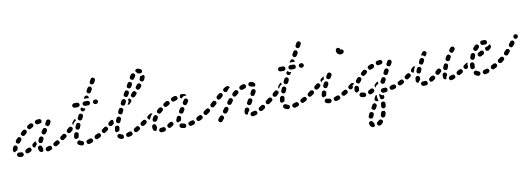

<svg xmlns="http://www.w3.org/2000/svg" viewBox="-70 -976 4691 1694"><g transform="rotate(-10 2275.5 -128.5)"><path d="M60 26Q48 26 37 22Q30 20 26 13Q22 5 24 -3Q26 -10 34 -14Q41 -18 49 -16Q54 -14 60 -14Q61 -14 62 -15Q66 -15 70 -14Q74 -12 77 -10Q77 -9 78 -9Q78 -8 79 -8Q80 -2 82 3Q83 5 84 6Q83 14 78 19Q73 25 65 25Q62 26 60 26ZM334 7Q337 4 339 0Q340 -2 340 -4Q341 -7 340 -9Q339 -11 338 -13Q336 -18 334 -22Q330 -26 325 -27Q319 -29 313 -27Q304 -23 295 -21Q292 -20 288 -17Q285 -15 283 -11Q281 -8 281 -4Q280 0 282 4Q284 12 291 16Q298 20 306 18Q316 15 327 11Q331 9 334 7ZM242 14Q234 14 228 8Q217 -4 216 -23Q215 -32 221 -38Q226 -44 234 -45Q243 -45 249 -40Q255 -35 256 -26Q256 -23 257 -21Q257 -20 258 -19Q259 -18 259 -17Q260 -16 261 -15Q259 -11 259 -6Q258 0 259 6Q258 7 258 8Q257 8 257 9Q250 15 242 14ZM154 -11Q157 -14 158 -18Q159 -20 159 -23Q159 -25 159 -28Q157 -29 156 -31Q153 -35 151 -40Q147 -43 141 -44Q135 -44 130 -42Q121 -37 112 -33Q104 -29 102 -21Q99 -14 102 -6Q106 1 114 4Q122 7 129 3Q139 -1 148 -6Q152 -8 154 -11ZM412 -36Q414 -42 413 -48Q411 -50 410 -52Q407 -56 405 -60Q404 -61 402 -62Q400 -63 398 -63Q395 -64 391 -64Q387 -63 383 -61Q374 -56 366 -51Q362 -49 360 -46Q357 -43 356 -39Q355 -35 355 -31Q356 -28 358 -24Q362 -17 370 -14Q378 -12 385 -16Q394 -21 403 -27Q409 -30 412 -36ZM2 -71Q5 -78 13 -82Q20 -85 28 -81Q36 -78 39 -70Q42 -63 39 -55Q35 -47 34 -40Q34 -40 34 -39Q34 -39 34 -38Q28 -37 23 -34Q15 -30 10 -24Q2 -25 -2 -32Q-7 -39 -6 -46Q-4 -58 2 -71ZM180 -39Q177 -41 174 -44Q170 -51 171 -59Q173 -67 179 -72Q188 -78 195 -84Q198 -86 201 -87Q204 -88 208 -88Q208 -86 208 -85Q207 -76 211 -68Q212 -64 214 -61Q208 -58 204 -52Q198 -46 195 -37Q195 -37 195 -36Q193 -35 191 -35Q189 -35 187 -36Q183 -36 180 -39ZM465 -74Q466 -82 461 -89Q459 -92 456 -94Q452 -96 448 -97Q444 -97 441 -96Q437 -96 433 -93Q426 -88 425 -80Q423 -72 428 -65Q430 -62 434 -60Q437 -58 441 -57Q445 -56 449 -57Q453 -58 456 -60L457 -61Q463 -65 465 -74ZM241 -111Q245 -118 253 -121Q260 -124 268 -120Q275 -116 278 -108Q280 -100 277 -93Q272 -84 268 -75Q267 -72 264 -69Q261 -66 257 -65Q256 -64 255 -64Q254 -64 253 -64Q251 -65 248 -65Q243 -67 238 -67Q232 -71 231 -78Q229 -85 232 -91Q236 -101 241 -111ZM51 -143Q57 -149 65 -150Q73 -150 79 -145Q85 -139 86 -131Q86 -123 81 -116Q74 -109 68 -101Q66 -98 62 -96Q59 -95 55 -94Q53 -94 52 -94Q50 -94 49 -94Q43 -99 37 -102Q37 -102 36 -102Q32 -108 33 -114Q33 -121 37 -127Q44 -135 51 -143ZM274 -165 286 -182Q288 -185 291 -187Q294 -190 298 -190Q302 -191 306 -190Q310 -189 313 -187Q320 -183 322 -174Q323 -166 319 -159L307 -142Q305 -139 301 -137Q298 -135 294 -134Q292 -134 291 -134Q289 -134 287 -134Q283 -137 278 -140Q276 -141 275 -141Q271 -147 271 -153Q270 -159 274 -165ZM111 -202Q114 -205 118 -206Q122 -207 126 -207Q130 -206 133 -204Q137 -203 139 -200Q145 -193 144 -185Q143 -177 137 -171Q130 -165 122 -158Q119 -156 115 -154Q112 -153 108 -153Q106 -153 104 -154Q102 -154 100 -155Q98 -158 94 -161Q92 -163 90 -165Q88 -170 89 -177Q90 -183 95 -188Q103 -195 111 -202ZM325 -242Q327 -246 328 -248Q331 -255 339 -258Q347 -261 354 -257Q362 -254 365 -246Q367 -238 364 -231Q362 -227 360 -223Q356 -217 352 -210Q349 -205 343 -203Q337 -200 331 -202Q329 -204 326 -206Q323 -208 319 -210Q316 -215 316 -221Q315 -227 319 -232Q322 -237 325 -242ZM182 -250Q189 -254 197 -251Q205 -249 209 -241Q213 -234 210 -226Q208 -218 200 -215Q192 -210 183 -205Q178 -202 173 -202Q167 -202 162 -206Q160 -210 156 -214Q155 -216 154 -217Q152 -224 155 -230Q157 -236 163 -239Q172 -245 182 -250ZM237 -270Q240 -272 244 -273Q255 -275 267 -276Q275 -277 281 -272Q288 -266 288 -258Q289 -250 284 -243Q278 -237 270 -236Q261 -235 252 -233Q247 -232 242 -234Q237 -236 233 -240Q232 -246 229 -252Q228 -253 228 -254Q228 -256 229 -259Q230 -262 231 -264Q233 -267 237 -270Z M615 17Q608 21 600 19Q585 15 573 7Q567 2 565 -6Q564 -14 569 -21Q571 -24 574 -26Q578 -28 582 -29Q586 -29 589 -29Q593 -28 597 -25Q602 -21 610 -19Q614 -18 617 -16Q620 -14 622 -10Q623 -9 623 -8Q623 -8 624 -7Q623 -1 624 5Q624 5 624 5Q624 5 624 5Q622 13 615 17ZM700 6Q703 4 705 0Q706 -3 707 -6Q707 -9 707 -12Q706 -13 706 -14Q704 -17 703 -20Q700 -26 693 -28Q687 -30 681 -28Q671 -24 661 -22Q653 -20 649 -13Q645 -6 647 2Q648 6 650 9Q652 12 656 14Q659 16 663 17Q667 18 671 17Q682 14 693 10Q697 9 700 6ZM782 -35Q785 -42 782 -49Q782 -50 781 -51Q779 -53 778 -56Q776 -58 774 -60Q772 -61 769 -62Q765 -63 761 -62Q757 -62 754 -60Q745 -55 735 -50Q728 -47 725 -39Q723 -31 726 -24Q728 -20 731 -17Q734 -15 738 -13Q742 -12 745 -12Q749 -13 753 -15Q763 -19 773 -25Q780 -29 782 -35ZM552 -91Q554 -99 562 -103Q569 -107 577 -105Q581 -104 584 -101Q587 -99 589 -96Q591 -92 591 -88Q592 -84 591 -80Q588 -70 586 -61Q586 -59 585 -56Q584 -54 582 -51Q580 -51 578 -51Q569 -50 562 -45Q554 -47 550 -53Q546 -60 547 -68Q549 -78 552 -91ZM839 -73Q840 -82 835 -88Q833 -92 830 -94Q826 -96 823 -97Q819 -97 815 -97Q811 -96 808 -93L805 -91Q798 -87 797 -79Q795 -70 800 -64Q802 -60 805 -58Q809 -56 813 -55Q817 -55 820 -56Q824 -56 828 -59L830 -61Q837 -65 839 -73ZM480 -79Q482 -83 483 -87Q483 -90 483 -93Q482 -96 481 -98Q480 -99 479 -100Q477 -103 476 -105Q470 -109 464 -110Q457 -110 451 -106Q443 -100 434 -93Q427 -89 425 -81Q424 -72 429 -66Q431 -62 434 -60Q438 -58 441 -57Q445 -57 449 -57Q453 -58 456 -61Q466 -67 475 -74Q478 -76 480 -79ZM548 -139Q549 -147 545 -153Q544 -154 543 -154Q541 -156 539 -159Q533 -163 527 -162Q520 -162 515 -157Q507 -150 499 -143Q492 -138 492 -129Q491 -121 496 -115Q499 -112 502 -110Q506 -108 510 -108Q514 -107 518 -109Q521 -110 525 -112Q533 -120 541 -127Q547 -132 548 -139ZM583 -172Q584 -176 587 -179Q590 -181 594 -183Q597 -184 601 -184Q605 -184 609 -182Q613 -181 615 -178Q618 -175 619 -171Q621 -168 621 -164Q621 -160 619 -156Q615 -146 611 -136Q608 -130 602 -127Q596 -123 590 -124Q586 -126 583 -127Q582 -127 582 -127Q575 -131 573 -138Q571 -145 574 -152Q578 -161 583 -172ZM571 -194Q577 -201 585 -204Q586 -204 587 -204Q587 -205 587 -207Q584 -214 584 -222Q581 -222 577 -220Q574 -218 571 -215Q564 -207 557 -199Q555 -196 553 -193Q552 -189 552 -185Q552 -181 554 -178Q555 -174 558 -172Q560 -176 562 -181Q565 -189 571 -194ZM622 -201Q629 -199 635 -202Q642 -205 645 -211L655 -231Q658 -238 656 -246Q653 -254 645 -258Q642 -260 638 -260Q634 -260 630 -259Q626 -257 623 -255Q620 -252 619 -249L609 -229Q606 -223 607 -216Q609 -209 615 -204Q616 -204 618 -203Q620 -202 622 -201ZM645 -297Q645 -300 647 -304Q651 -306 655 -310Q656 -312 658 -314Q659 -312 661 -310Q667 -304 675 -300Q682 -298 689 -298L682 -286Q679 -279 673 -277Q666 -274 659 -276Q657 -277 655 -278Q654 -279 652 -279Q650 -281 648 -284Q647 -286 646 -289Q644 -293 645 -297ZM639 -326Q644 -332 644 -340Q644 -348 639 -354Q633 -360 624 -360H598Q590 -360 584 -354Q578 -348 578 -340Q578 -332 584 -326Q590 -320 598 -320H624Q633 -320 639 -326ZM732 -326Q737 -332 737 -340Q737 -348 732 -354Q726 -360 717 -360H691Q683 -360 677 -354Q671 -348 671 -340Q671 -332 677 -326Q683 -320 691 -320H717Q726 -320 732 -326ZM803 -326Q809 -332 809 -340Q809 -348 803 -354Q797 -360 789 -360H784Q776 -360 770 -354Q764 -348 764 -340Q764 -332 770 -326Q776 -320 784 -320H789Q797 -320 803 -326ZM691 -383H717Q725 -383 733 -380Q736 -387 734 -394Q731 -402 724 -406Q721 -408 717 -408Q713 -408 709 -407Q705 -406 702 -404Q699 -401 697 -398L689 -382Q690 -383 691 -383ZM727 -452 738 -471Q742 -478 750 -481Q758 -483 765 -479Q772 -475 774 -467Q777 -459 773 -452L762 -433Q758 -426 752 -424Q745 -421 739 -423Q737 -424 735 -425Q733 -426 731 -427Q726 -432 725 -439Q724 -446 727 -452ZM766 -518Q766 -522 768 -525L779 -544Q783 -552 791 -554Q799 -556 806 -552Q809 -550 812 -547Q814 -544 815 -540Q816 -536 816 -532Q816 -528 814 -525L803 -506Q799 -499 793 -497Q786 -494 779 -496Q778 -498 776 -499Q774 -500 772 -500Q770 -502 768 -505Q767 -507 766 -510Q765 -514 766 -518Z M968 23Q964 24 960 24Q952 23 944 19Q937 16 931 11Q925 5 924 -3Q923 -11 929 -18Q932 -21 935 -22Q939 -24 943 -24Q947 -25 950 -23Q954 -22 957 -19Q961 -16 964 -16Q969 -16 973 -13Q977 -10 979 -6Q979 1 980 7Q981 9 981 10Q980 13 979 15Q977 18 975 19Q972 22 968 23ZM1057 3Q1061 -3 1061 -9Q1060 -11 1059 -13Q1056 -18 1055 -24Q1054 -25 1052 -25Q1051 -26 1050 -27Q1046 -29 1042 -29Q1038 -29 1035 -28Q1026 -25 1017 -22Q1009 -20 1004 -13Q1000 -6 1002 2Q1004 10 1011 14Q1019 18 1027 16Q1037 14 1048 10Q1054 8 1057 3ZM1132 -35Q1134 -41 1133 -47Q1131 -50 1129 -52Q1126 -56 1125 -60Q1120 -64 1114 -64Q1108 -64 1103 -61Q1094 -56 1086 -51Q1079 -47 1077 -39Q1074 -31 1078 -24Q1082 -17 1090 -14Q1098 -12 1106 -16Q1114 -21 1124 -27Q1129 -30 1132 -35ZM916 -85Q918 -93 926 -97Q933 -102 941 -99Q949 -97 953 -90Q957 -83 955 -75Q953 -65 951 -57Q951 -54 949 -52Q948 -49 946 -47Q944 -47 941 -47Q932 -46 925 -42Q924 -42 924 -42Q917 -45 914 -51Q910 -57 912 -64Q913 -74 916 -85ZM1184 -74Q1185 -82 1180 -89Q1178 -92 1175 -94Q1171 -96 1167 -97Q1164 -97 1160 -97Q1156 -96 1152 -93Q1145 -88 1144 -80Q1143 -72 1147 -65Q1150 -62 1153 -60Q1156 -58 1160 -57Q1164 -56 1168 -57Q1172 -58 1175 -60L1176 -61Q1182 -65 1184 -74ZM852 -78Q855 -82 855 -86Q856 -88 855 -90Q855 -92 855 -94Q852 -96 850 -99Q847 -102 845 -106Q840 -109 834 -109Q828 -108 824 -105Q815 -99 808 -93Q801 -89 799 -80Q798 -72 803 -66Q805 -62 808 -60Q812 -58 816 -57Q819 -57 823 -57Q827 -58 830 -61Q839 -66 847 -73Q850 -75 852 -78ZM912 -122 896 -109Q889 -104 881 -105Q873 -106 868 -113Q863 -119 864 -127Q865 -136 871 -141L887 -153Q892 -157 897 -158Q903 -158 909 -155Q911 -152 913 -148Q914 -148 914 -148Q912 -143 912 -137Q912 -131 914 -124Q914 -124 913 -123Q912 -123 912 -122ZM935 -137Q935 -141 936 -145Q940 -154 944 -164Q947 -171 955 -174Q963 -178 970 -174Q978 -171 981 -164Q984 -156 981 -148Q977 -139 973 -130Q971 -125 967 -121Q962 -118 956 -117Q952 -120 946 -121Q944 -122 942 -122Q940 -124 939 -125Q937 -127 937 -129Q935 -133 935 -137ZM969 -220 978 -238Q981 -245 989 -248Q997 -251 1005 -247Q1012 -244 1015 -236Q1018 -228 1014 -220L1005 -202Q1003 -197 998 -194Q993 -191 987 -191Q983 -193 979 -195Q976 -196 972 -197Q968 -202 967 -208Q966 -214 969 -220ZM1022 -263Q1024 -263 1025 -263Q1027 -263 1029 -264Q1033 -265 1036 -267Q1039 -270 1041 -274L1050 -291Q1052 -295 1052 -299Q1053 -303 1052 -307Q1051 -310 1048 -314Q1045 -317 1042 -318Q1035 -322 1027 -320Q1019 -317 1015 -310L1005 -292Q1004 -289 1003 -285Q1003 -281 1004 -277Q1005 -275 1006 -273Q1007 -271 1008 -270Q1011 -269 1014 -267Q1018 -266 1022 -263ZM1085 -316Q1087 -316 1088 -315Q1091 -312 1094 -309Q1096 -306 1099 -304Q1101 -299 1100 -293Q1099 -287 1094 -282L1080 -268Q1076 -265 1071 -264Q1066 -262 1061 -264L1070 -281Q1074 -288 1075 -296Q1076 -305 1073 -313Q1078 -314 1083 -317Q1084 -317 1085 -316ZM1132 -373Q1138 -375 1144 -373Q1147 -369 1150 -366Q1153 -364 1155 -363Q1158 -357 1157 -351Q1156 -345 1152 -340Q1145 -333 1138 -326Q1135 -323 1131 -321Q1128 -319 1124 -319Q1120 -319 1116 -321Q1112 -322 1109 -325Q1107 -328 1105 -331Q1103 -335 1103 -339Q1103 -340 1103 -340Q1103 -341 1103 -342L1108 -350Q1110 -353 1111 -355Q1117 -362 1123 -368Q1127 -372 1132 -373ZM1044 -363 1054 -381Q1056 -385 1059 -387Q1062 -389 1066 -391Q1070 -392 1074 -391Q1078 -391 1081 -389Q1088 -385 1091 -377Q1093 -369 1089 -361L1079 -344Q1077 -340 1074 -338Q1071 -335 1067 -334Q1065 -334 1063 -334Q1061 -334 1059 -334Q1056 -336 1052 -338Q1049 -340 1046 -341Q1042 -346 1041 -352Q1041 -358 1044 -363ZM1210 -414Q1210 -420 1207 -425Q1205 -426 1204 -427Q1198 -430 1194 -434Q1188 -435 1183 -433Q1178 -431 1174 -427Q1169 -420 1162 -412Q1157 -405 1157 -397Q1158 -389 1165 -384Q1171 -378 1179 -379Q1187 -380 1193 -386Q1200 -394 1206 -402Q1210 -407 1210 -414ZM1084 -433 1094 -451Q1098 -458 1106 -460Q1114 -463 1121 -458Q1128 -454 1131 -446Q1133 -438 1129 -431L1119 -414Q1116 -408 1110 -406Q1105 -403 1099 -404Q1096 -406 1092 -408Q1089 -410 1085 -411Q1082 -416 1081 -422Q1081 -428 1084 -433ZM1251 -491Q1247 -498 1241 -501Q1234 -497 1227 -496Q1222 -494 1216 -495Q1215 -493 1214 -492Q1214 -491 1213 -489Q1211 -482 1206 -474Q1202 -466 1205 -459Q1207 -451 1215 -447Q1222 -443 1230 -445Q1238 -448 1242 -455Q1248 -466 1251 -476Q1254 -484 1251 -491ZM1135 -522Q1138 -525 1141 -527Q1144 -529 1148 -530Q1152 -531 1156 -530Q1160 -529 1163 -527Q1170 -522 1172 -514Q1173 -506 1169 -499Q1164 -493 1158 -483Q1155 -478 1150 -475Q1145 -473 1139 -474Q1136 -476 1132 -478Q1129 -480 1125 -481Q1122 -486 1121 -492Q1121 -498 1124 -504Q1130 -514 1135 -522ZM1186 -558Q1192 -564 1200 -563Q1208 -563 1214 -560Q1222 -558 1229 -554Q1236 -549 1238 -541Q1239 -533 1235 -526Q1230 -519 1222 -518Q1214 -516 1207 -520Q1203 -523 1198 -523Q1196 -523 1195 -523Q1193 -524 1192 -524Q1190 -530 1187 -535Q1184 -540 1179 -543Q1179 -544 1179 -544Q1179 -544 1179 -544Q1179 -553 1186 -558Z M1349 20Q1352 18 1354 15Q1356 12 1356 9Q1357 6 1357 3Q1357 3 1357 2Q1353 -3 1352 -9Q1348 -13 1343 -15Q1338 -17 1333 -15Q1323 -13 1315 -13Q1307 -12 1301 -6Q1296 0 1296 8Q1296 12 1298 16Q1300 19 1303 22Q1306 25 1310 26Q1313 27 1317 27Q1329 26 1341 24Q1345 23 1349 20ZM1526 23Q1522 25 1518 24Q1503 23 1491 18Q1488 17 1485 14Q1482 11 1481 7Q1479 4 1479 0Q1479 -4 1481 -8Q1484 -16 1491 -19Q1499 -22 1507 -19Q1513 -16 1521 -16Q1526 -15 1531 -12Q1535 -9 1537 -5Q1537 2 1539 8Q1539 8 1539 8Q1539 12 1537 15Q1535 17 1533 20Q1530 22 1526 23ZM1613 4Q1616 2 1618 -2Q1619 -4 1620 -7Q1620 -10 1620 -12Q1619 -14 1618 -16Q1616 -19 1615 -23Q1611 -28 1605 -30Q1599 -31 1593 -29Q1584 -26 1574 -23Q1566 -21 1562 -14Q1558 -6 1561 1Q1562 5 1564 8Q1567 12 1570 13Q1574 15 1578 16Q1582 16 1585 15Q1596 12 1607 8Q1610 7 1613 4ZM1255 4Q1248 1 1245 -7Q1240 -19 1240 -34V-35Q1240 -39 1242 -43Q1243 -46 1246 -49Q1249 -52 1253 -54Q1256 -55 1260 -55Q1268 -55 1274 -49Q1280 -43 1280 -35V-34Q1280 -26 1282 -22Q1282 -21 1282 -20Q1283 -20 1283 -19Q1278 -13 1276 -6Q1274 -2 1274 3Q1273 3 1272 4Q1272 4 1271 4Q1263 7 1255 4ZM1430 -24Q1432 -31 1430 -38Q1429 -39 1428 -40Q1425 -43 1422 -47Q1417 -51 1411 -50Q1405 -50 1400 -47Q1392 -41 1383 -36Q1376 -32 1374 -24Q1372 -16 1376 -9Q1378 -6 1381 -3Q1384 -1 1388 0Q1392 1 1396 1Q1400 0 1403 -2Q1413 -7 1422 -14Q1428 -18 1430 -24ZM1693 -36Q1696 -42 1695 -49Q1694 -50 1693 -51Q1690 -55 1688 -59Q1687 -60 1685 -61Q1683 -63 1681 -63Q1677 -64 1673 -64Q1669 -63 1666 -62Q1657 -57 1647 -52Q1644 -50 1641 -47Q1639 -44 1637 -41Q1636 -37 1636 -33Q1637 -29 1638 -25Q1642 -18 1650 -15Q1658 -13 1665 -16Q1675 -21 1685 -26Q1691 -30 1693 -36ZM1460 -49Q1459 -53 1460 -57Q1463 -67 1469 -79Q1472 -87 1480 -90Q1488 -92 1495 -89Q1499 -87 1502 -84Q1504 -82 1506 -78Q1507 -74 1507 -70Q1507 -66 1505 -63Q1501 -53 1499 -45Q1498 -45 1498 -44Q1498 -43 1498 -43Q1490 -42 1483 -39Q1477 -37 1472 -33Q1469 -34 1466 -36Q1464 -39 1462 -41Q1460 -45 1460 -49ZM1749 -74Q1750 -82 1745 -88Q1743 -92 1740 -94Q1736 -96 1732 -97Q1729 -97 1725 -97Q1721 -96 1718 -93L1716 -92Q1709 -87 1708 -79Q1706 -71 1711 -64Q1713 -61 1717 -59Q1720 -57 1724 -56Q1728 -55 1732 -56Q1736 -57 1739 -59L1740 -61Q1747 -65 1749 -74ZM1181 -64 1193 -73Q1198 -76 1200 -82Q1202 -88 1201 -94Q1198 -97 1196 -100Q1195 -102 1194 -105Q1192 -106 1190 -107Q1188 -108 1185 -109Q1181 -109 1177 -109Q1173 -108 1170 -105L1158 -97L1153 -93Q1146 -89 1144 -81Q1143 -72 1148 -66Q1150 -62 1153 -60Q1157 -58 1160 -57Q1164 -57 1168 -57Q1172 -58 1175 -61ZM1269 -123Q1271 -126 1274 -129Q1277 -131 1281 -132Q1285 -133 1289 -132Q1293 -131 1296 -129Q1303 -124 1305 -116Q1307 -108 1302 -101Q1297 -93 1293 -85Q1290 -80 1286 -78Q1282 -75 1277 -74Q1277 -74 1276 -75Q1270 -77 1263 -77Q1257 -82 1255 -89Q1254 -96 1257 -103Q1262 -113 1269 -123ZM1261 -147Q1262 -148 1264 -149Q1259 -153 1252 -154Q1245 -154 1240 -151L1222 -140Q1215 -135 1213 -127Q1211 -119 1216 -112Q1218 -107 1223 -105Q1228 -102 1233 -103Q1234 -108 1237 -113Q1242 -124 1250 -135Q1254 -142 1261 -147ZM1497 -127Q1498 -131 1500 -135Q1505 -143 1512 -153Q1517 -160 1525 -161Q1533 -163 1540 -158Q1543 -156 1545 -153Q1547 -150 1548 -146Q1549 -142 1548 -138Q1548 -134 1545 -131Q1539 -121 1534 -113Q1531 -108 1525 -106Q1519 -103 1513 -104Q1509 -107 1505 -109Q1504 -110 1502 -110Q1501 -112 1499 -115Q1498 -117 1498 -120Q1497 -124 1497 -127ZM1317 -140Q1323 -138 1329 -139Q1334 -140 1339 -144Q1346 -150 1354 -157Q1360 -162 1361 -170Q1362 -179 1357 -185Q1351 -191 1343 -192Q1335 -193 1328 -188Q1319 -181 1311 -173Q1306 -168 1305 -161Q1304 -154 1308 -148Q1308 -148 1308 -148Q1314 -145 1317 -140ZM1557 -221Q1559 -224 1562 -227Q1565 -229 1569 -230Q1573 -231 1577 -230Q1581 -230 1584 -227Q1591 -223 1593 -215Q1595 -207 1591 -200Q1586 -192 1579 -182Q1577 -178 1574 -176Q1571 -174 1567 -173Q1564 -173 1562 -173Q1559 -173 1557 -173Q1555 -175 1552 -177Q1550 -179 1547 -180Q1543 -185 1543 -192Q1542 -198 1546 -204Q1552 -213 1557 -221ZM1375 -219Q1378 -222 1381 -224Q1391 -230 1400 -235Q1408 -239 1416 -236Q1424 -234 1427 -227Q1431 -219 1429 -211Q1426 -204 1419 -200Q1410 -195 1401 -190Q1396 -187 1390 -187Q1384 -187 1379 -191Q1377 -195 1374 -199Q1373 -200 1372 -201Q1371 -204 1371 -207Q1371 -209 1372 -212Q1373 -216 1375 -219ZM1480 -268Q1484 -269 1488 -268Q1492 -268 1495 -266Q1499 -264 1501 -261Q1504 -258 1505 -254Q1507 -246 1503 -239Q1499 -232 1491 -229Q1482 -227 1472 -223Q1469 -222 1465 -222Q1461 -222 1457 -224Q1455 -225 1454 -226Q1452 -227 1451 -229Q1449 -233 1447 -237Q1447 -239 1446 -240Q1445 -247 1449 -253Q1452 -259 1459 -261Q1470 -265 1480 -268ZM1527 -260Q1529 -267 1535 -272Q1541 -276 1549 -275Q1561 -273 1573 -270Q1578 -268 1582 -264Q1586 -259 1586 -254Q1585 -254 1583 -255Q1574 -256 1565 -254Q1557 -252 1550 -247Q1544 -242 1540 -236Q1536 -237 1533 -240Q1530 -243 1528 -246Q1529 -253 1527 -260Z M1879 -2Q1880 -6 1879 -10Q1879 -14 1877 -18Q1875 -21 1872 -24Q1865 -29 1857 -28Q1849 -27 1844 -20L1829 -2Q1824 4 1825 12Q1826 20 1833 26Q1836 28 1839 29Q1843 30 1847 30Q1851 29 1855 28Q1858 26 1861 22L1875 5Q1877 1 1879 -2ZM2174 11Q2178 3 2176 -4Q2174 -8 2172 -11Q2169 -14 2166 -16Q2162 -18 2158 -18Q2154 -18 2150 -17Q2140 -14 2131 -12Q2127 -12 2124 -10Q2120 -7 2118 -4Q2116 -1 2115 3Q2114 7 2115 11Q2116 19 2123 24Q2129 28 2138 27Q2150 25 2163 21Q2171 18 2174 11ZM2072 -1Q2066 -7 2066 -15Q2066 -17 2066 -19Q2066 -25 2068 -33Q2070 -39 2073 -46Q2075 -50 2077 -53Q2080 -55 2084 -57Q2088 -58 2092 -58Q2096 -58 2099 -57Q2107 -54 2110 -46Q2113 -38 2110 -31Q2109 -28 2108 -26Q2103 -22 2100 -17Q2094 -10 2093 -1Q2092 1 2092 3Q2091 3 2089 3Q2088 4 2087 4Q2078 4 2072 -1ZM2252 -33Q2254 -41 2250 -48Q2247 -52 2244 -54Q2241 -56 2237 -57Q2233 -58 2229 -57Q2225 -56 2222 -54Q2212 -48 2203 -42Q2200 -40 2197 -37Q2195 -34 2194 -30Q2193 -26 2194 -22Q2194 -18 2196 -15Q2200 -8 2208 -6Q2216 -4 2224 -8Q2233 -14 2244 -21Q2251 -25 2252 -33ZM1916 -47 1928 -64Q1933 -70 1932 -78Q1931 -87 1925 -92Q1918 -97 1910 -96Q1902 -94 1897 -88L1884 -72L1883 -70Q1880 -67 1879 -63Q1878 -59 1879 -55Q1879 -51 1881 -48Q1883 -44 1886 -42Q1893 -37 1901 -38Q1909 -39 1914 -45ZM2309 -74Q2310 -82 2305 -89Q2303 -92 2300 -94Q2296 -96 2292 -97Q2288 -97 2284 -96Q2281 -96 2277 -93L2273 -90Q2266 -85 2265 -77Q2263 -69 2268 -62Q2270 -59 2274 -57Q2277 -55 2281 -54Q2285 -53 2289 -54Q2293 -55 2296 -57L2301 -61Q2307 -66 2309 -74ZM1766 -81Q1768 -84 1768 -88Q1769 -92 1768 -96Q1767 -100 1765 -103Q1762 -106 1759 -108Q1755 -110 1751 -111Q1747 -111 1744 -110Q1740 -109 1737 -107Q1727 -100 1718 -93Q1711 -89 1709 -81Q1708 -72 1713 -66Q1715 -62 1718 -60Q1722 -58 1725 -57Q1729 -57 1733 -57Q1737 -58 1740 -61Q1750 -67 1761 -75Q1764 -77 1766 -81ZM2101 -89Q2104 -81 2111 -77Q2118 -73 2126 -75Q2134 -77 2138 -84L2150 -104Q2154 -111 2152 -119Q2150 -127 2142 -131Q2135 -135 2127 -133Q2119 -131 2115 -124L2104 -104Q2099 -97 2101 -89ZM1983 -140Q1984 -143 1983 -147Q1983 -151 1981 -155Q1979 -158 1976 -161Q1973 -163 1969 -164Q1965 -165 1961 -165Q1957 -164 1954 -163Q1950 -161 1948 -157Q1940 -148 1933 -138Q1931 -135 1930 -131Q1929 -127 1930 -123Q1930 -120 1932 -116Q1935 -113 1938 -110Q1941 -108 1945 -107Q1949 -106 1953 -107Q1957 -108 1960 -110Q1963 -112 1966 -115Q1972 -124 1979 -133Q1981 -136 1983 -140ZM1837 -146Q1837 -154 1832 -160Q1826 -166 1818 -167Q1810 -167 1804 -162Q1794 -154 1786 -146Q1779 -141 1779 -133Q1778 -125 1783 -118Q1786 -115 1789 -113Q1793 -112 1797 -111Q1801 -111 1805 -112Q1808 -113 1811 -116Q1820 -123 1830 -132Q1836 -137 1837 -146ZM2145 -163Q2147 -155 2154 -151Q2158 -149 2162 -149Q2166 -148 2169 -149Q2173 -150 2176 -153Q2180 -155 2181 -159Q2188 -170 2193 -180Q2195 -183 2195 -187Q2195 -191 2194 -195Q2193 -199 2190 -202Q2188 -205 2184 -207Q2177 -210 2169 -208Q2161 -205 2157 -198Q2153 -189 2147 -178Q2143 -171 2145 -163ZM1903 -204Q1903 -212 1898 -218Q1893 -225 1884 -225Q1876 -226 1870 -220Q1862 -214 1851 -204Q1845 -199 1845 -191Q1844 -182 1850 -176Q1852 -173 1856 -171Q1860 -170 1864 -169Q1867 -169 1871 -171Q1875 -172 1878 -174Q1888 -183 1896 -190Q1902 -195 1903 -204ZM2041 -197Q2043 -200 2043 -204Q2044 -208 2043 -212Q2042 -216 2039 -219Q2034 -225 2026 -226Q2018 -227 2011 -222Q2002 -215 1992 -206Q1989 -203 1988 -200Q1986 -196 1986 -192Q1986 -188 1987 -185Q1988 -181 1991 -178Q1994 -175 1997 -173Q2001 -172 2005 -171Q2009 -171 2013 -173Q2016 -174 2019 -177Q2028 -184 2036 -191Q2039 -193 2041 -197ZM2117 -237Q2120 -244 2118 -252Q2117 -256 2114 -259Q2112 -262 2108 -264Q2105 -266 2101 -266Q2097 -267 2093 -266Q2081 -262 2069 -257Q2066 -256 2063 -253Q2060 -250 2059 -246Q2057 -243 2057 -239Q2057 -235 2059 -231Q2062 -223 2070 -220Q2078 -217 2085 -220Q2095 -224 2105 -227Q2113 -230 2117 -237ZM1929 -225Q1921 -227 1917 -234Q1912 -241 1914 -249Q1916 -257 1923 -261Q1938 -270 1950 -274Q1957 -276 1965 -272Q1972 -268 1974 -260Q1975 -259 1975 -259Q1975 -258 1975 -257Q1970 -255 1966 -252Q1959 -246 1954 -239Q1952 -235 1950 -231Q1947 -229 1944 -227Q1937 -223 1929 -225ZM2166 -234Q2163 -235 2160 -235Q2151 -236 2146 -242Q2141 -248 2141 -256Q2142 -265 2148 -270Q2154 -275 2163 -275Q2172 -274 2180 -271Q2189 -267 2196 -261Q2202 -256 2202 -247Q2202 -239 2197 -233Q2195 -231 2194 -230Q2192 -229 2191 -228Q2185 -230 2179 -231Q2174 -232 2170 -231Q2169 -231 2169 -231Q2169 -232 2169 -232Q2167 -233 2166 -234Z M2459 17Q2452 21 2444 19Q2429 15 2417 7Q2411 2 2409 -6Q2408 -14 2413 -21Q2415 -24 2418 -26Q2422 -28 2426 -29Q2430 -29 2433 -29Q2437 -28 2441 -25Q2446 -21 2454 -19Q2458 -18 2461 -16Q2464 -14 2466 -10Q2467 -9 2467 -8Q2467 -8 2468 -7Q2467 -1 2468 5Q2468 5 2468 5Q2468 5 2468 5Q2466 13 2459 17ZM2544 6Q2547 4 2549 0Q2550 -3 2551 -6Q2551 -9 2551 -12Q2550 -13 2550 -14Q2548 -17 2547 -20Q2544 -26 2537 -28Q2531 -30 2525 -28Q2515 -24 2505 -22Q2497 -20 2493 -13Q2489 -6 2491 2Q2492 6 2494 9Q2496 12 2500 14Q2503 16 2507 17Q2511 18 2515 17Q2526 14 2537 10Q2541 9 2544 6ZM2626 -35Q2629 -42 2626 -49Q2626 -50 2625 -51Q2623 -53 2622 -56Q2620 -58 2618 -60Q2616 -61 2613 -62Q2609 -63 2605 -62Q2601 -62 2598 -60Q2589 -55 2579 -50Q2572 -47 2569 -39Q2567 -31 2570 -24Q2572 -20 2575 -17Q2578 -15 2582 -13Q2586 -12 2589 -12Q2593 -13 2597 -15Q2607 -19 2617 -25Q2624 -29 2626 -35ZM2396 -91Q2398 -99 2406 -103Q2413 -107 2421 -105Q2425 -104 2428 -101Q2431 -99 2433 -96Q2435 -92 2435 -88Q2436 -84 2435 -80Q2432 -70 2430 -61Q2430 -59 2429 -56Q2428 -54 2426 -51Q2424 -51 2422 -51Q2413 -50 2406 -45Q2398 -47 2394 -53Q2390 -60 2391 -68Q2393 -78 2396 -91ZM2683 -73Q2684 -82 2679 -88Q2677 -92 2674 -94Q2670 -96 2667 -97Q2663 -97 2659 -97Q2655 -96 2652 -93L2649 -91Q2642 -87 2641 -79Q2639 -70 2644 -64Q2646 -60 2649 -58Q2653 -56 2657 -55Q2661 -55 2664 -56Q2668 -56 2672 -59L2674 -61Q2681 -65 2683 -73ZM2324 -79Q2326 -83 2327 -87Q2327 -90 2327 -93Q2326 -96 2325 -98Q2324 -99 2323 -100Q2321 -103 2320 -105Q2314 -109 2308 -110Q2301 -110 2295 -106Q2287 -100 2278 -93Q2271 -89 2269 -81Q2268 -72 2273 -66Q2275 -62 2278 -60Q2282 -58 2285 -57Q2289 -57 2293 -57Q2297 -58 2300 -61Q2310 -67 2319 -74Q2322 -76 2324 -79ZM2392 -139Q2393 -147 2389 -153Q2388 -154 2387 -154Q2385 -156 2383 -159Q2377 -163 2371 -162Q2364 -162 2359 -157Q2351 -150 2343 -143Q2336 -138 2336 -129Q2335 -121 2340 -115Q2343 -112 2346 -110Q2350 -108 2354 -108Q2358 -107 2362 -109Q2365 -110 2369 -112Q2377 -120 2385 -127Q2391 -132 2392 -139ZM2427 -172Q2428 -176 2431 -179Q2434 -181 2438 -183Q2441 -184 2445 -184Q2449 -184 2453 -182Q2457 -181 2459 -178Q2462 -175 2463 -171Q2465 -168 2465 -164Q2465 -160 2463 -156Q2459 -146 2455 -136Q2452 -130 2446 -127Q2440 -123 2434 -124Q2430 -126 2427 -127Q2426 -127 2426 -127Q2419 -131 2417 -138Q2415 -145 2418 -152Q2422 -161 2427 -172ZM2415 -194Q2421 -201 2429 -204Q2430 -204 2431 -204Q2431 -205 2431 -207Q2428 -214 2428 -222Q2425 -222 2421 -220Q2418 -218 2415 -215Q2408 -207 2401 -199Q2399 -196 2397 -193Q2396 -189 2396 -185Q2396 -181 2398 -178Q2399 -174 2402 -172Q2404 -176 2406 -181Q2409 -189 2415 -194ZM2466 -201Q2473 -199 2479 -202Q2486 -205 2489 -211L2499 -231Q2502 -238 2500 -246Q2497 -254 2489 -258Q2486 -260 2482 -260Q2478 -260 2474 -259Q2470 -257 2467 -255Q2464 -252 2463 -249L2453 -229Q2450 -223 2451 -216Q2453 -209 2459 -204Q2460 -204 2462 -203Q2464 -202 2466 -201ZM2489 -297Q2489 -300 2491 -304Q2495 -306 2499 -310Q2500 -312 2502 -314Q2503 -312 2505 -310Q2511 -304 2519 -300Q2526 -298 2533 -298L2526 -286Q2523 -279 2517 -277Q2510 -274 2503 -276Q2501 -277 2499 -278Q2498 -279 2496 -279Q2494 -281 2492 -284Q2491 -286 2490 -289Q2488 -293 2489 -297ZM2483 -326Q2488 -332 2488 -340Q2488 -348 2483 -354Q2477 -360 2468 -360H2442Q2434 -360 2428 -354Q2422 -348 2422 -340Q2422 -332 2428 -326Q2434 -320 2442 -320H2468Q2477 -320 2483 -326ZM2576 -326Q2581 -332 2581 -340Q2581 -348 2576 -354Q2570 -360 2561 -360H2535Q2527 -360 2521 -354Q2515 -348 2515 -340Q2515 -332 2521 -326Q2527 -320 2535 -320H2561Q2570 -320 2576 -326ZM2647 -326Q2653 -332 2653 -340Q2653 -348 2647 -354Q2641 -360 2633 -360H2628Q2620 -360 2614 -354Q2608 -348 2608 -340Q2608 -332 2614 -326Q2620 -320 2628 -320H2633Q2641 -320 2647 -326ZM2535 -383H2561Q2569 -383 2577 -380Q2580 -387 2578 -394Q2575 -402 2568 -406Q2565 -408 2561 -408Q2557 -408 2553 -407Q2549 -406 2546 -404Q2543 -401 2541 -398L2533 -382Q2534 -383 2535 -383ZM2571 -452 2582 -471Q2586 -478 2594 -481Q2602 -483 2609 -479Q2616 -475 2618 -467Q2621 -459 2617 -452L2606 -433Q2602 -426 2596 -424Q2589 -421 2583 -423Q2581 -424 2579 -425Q2577 -426 2575 -427Q2570 -432 2569 -439Q2568 -446 2571 -452ZM2610 -518Q2610 -522 2612 -525L2623 -544Q2627 -552 2635 -554Q2643 -556 2650 -552Q2653 -550 2656 -547Q2658 -544 2659 -540Q2660 -536 2660 -532Q2660 -528 2658 -525L2647 -506Q2643 -499 2637 -497Q2630 -494 2623 -496Q2622 -498 2620 -499Q2618 -500 2616 -500Q2614 -502 2612 -505Q2611 -507 2610 -510Q2609 -514 2610 -518Z M2827 30Q2823 31 2819 31Q2803 31 2791 25Q2787 23 2784 20Q2782 17 2780 13Q2779 10 2779 6Q2779 2 2781 -2Q2785 -9 2792 -12Q2800 -15 2808 -11Q2812 -9 2820 -9Q2826 -9 2831 -6Q2836 -3 2838 2Q2838 8 2840 14Q2839 18 2838 20Q2836 23 2834 25Q2831 28 2827 30ZM2918 6Q2922 0 2920 -7Q2920 -9 2919 -10Q2917 -14 2915 -18Q2914 -19 2912 -20Q2911 -22 2909 -22Q2905 -24 2901 -24Q2897 -24 2894 -23Q2884 -19 2875 -16Q2867 -14 2863 -7Q2859 0 2861 8Q2864 16 2871 20Q2878 24 2886 22Q2897 19 2908 15Q2915 12 2918 6ZM2993 -35Q2995 -42 2993 -48Q2992 -50 2990 -52Q2988 -55 2987 -57Q2985 -59 2983 -60Q2981 -61 2979 -62Q2975 -63 2971 -62Q2967 -61 2963 -59Q2954 -53 2946 -48Q2939 -44 2936 -36Q2934 -28 2938 -21Q2940 -18 2944 -15Q2947 -13 2951 -12Q2954 -11 2958 -11Q2962 -12 2966 -14Q2975 -19 2985 -25Q2990 -29 2993 -35ZM2767 -74Q2768 -78 2771 -81Q2773 -84 2777 -86Q2780 -88 2784 -88Q2788 -89 2792 -87Q2800 -85 2804 -78Q2808 -71 2806 -63Q2803 -53 2801 -44Q2801 -42 2800 -40Q2799 -38 2798 -36Q2791 -36 2785 -33Q2780 -32 2775 -28Q2768 -31 2764 -37Q2761 -43 2762 -51Q2764 -62 2767 -74ZM3046 -74Q3047 -82 3042 -89Q3038 -95 3029 -97Q3021 -98 3014 -93Q3007 -88 3005 -80Q3004 -72 3009 -65Q3013 -58 3022 -57Q3030 -55 3037 -60L3038 -61Q3044 -65 3046 -74ZM2697 -79Q2700 -83 2700 -86Q2701 -89 2700 -92Q2700 -94 2699 -97Q2697 -98 2696 -100Q2694 -103 2692 -105Q2687 -109 2680 -109Q2674 -110 2668 -106Q2658 -98 2652 -93Q2645 -89 2643 -81Q2642 -72 2647 -66Q2649 -62 2652 -60Q2655 -58 2659 -57Q2663 -57 2667 -57Q2671 -58 2674 -61Q2681 -65 2692 -73Q2695 -76 2697 -79ZM2801 -154Q2804 -161 2812 -163Q2820 -166 2828 -162Q2835 -158 2837 -151Q2840 -143 2836 -135Q2831 -126 2827 -117Q2824 -111 2819 -108Q2813 -105 2807 -105Q2803 -108 2798 -109Q2797 -109 2797 -109Q2791 -114 2789 -121Q2788 -128 2791 -134Q2795 -143 2801 -154ZM2765 -135Q2767 -141 2765 -147Q2763 -149 2761 -151Q2759 -154 2758 -156Q2752 -160 2746 -160Q2739 -160 2734 -156L2717 -142Q2710 -137 2709 -129Q2708 -121 2713 -114Q2716 -111 2719 -109Q2723 -107 2727 -107Q2731 -106 2735 -107Q2738 -108 2742 -111L2758 -124Q2764 -128 2765 -135ZM2790 -176Q2797 -182 2805 -185Q2807 -185 2808 -186Q2807 -187 2807 -188Q2805 -196 2806 -205Q2807 -208 2808 -211Q2805 -211 2803 -210Q2800 -209 2798 -207L2790 -200L2781 -194Q2778 -191 2776 -188Q2775 -184 2774 -180Q2774 -176 2775 -172Q2776 -169 2779 -165Q2779 -165 2779 -164Q2780 -164 2780 -163Q2781 -164 2781 -164Q2784 -171 2790 -176ZM2844 -179Q2850 -177 2856 -180Q2862 -182 2866 -188Q2871 -197 2877 -206Q2881 -213 2879 -221Q2877 -229 2870 -233Q2867 -235 2863 -236Q2859 -237 2855 -236Q2851 -235 2848 -233Q2845 -230 2843 -227Q2837 -218 2831 -208Q2828 -202 2829 -196Q2829 -189 2834 -184Q2836 -183 2838 -182Q2841 -181 2844 -179ZM3007 -418Q3014 -415 3018 -409Q3022 -402 3020 -394Q3018 -386 3011 -382Q3007 -379 3002 -377Q2996 -376 2991 -376Q2983 -376 2976 -379Q2969 -382 2964 -387Q2959 -392 2956 -399Q2953 -406 2953 -414Q2953 -417 2954 -421Q2955 -429 2962 -434Q2969 -438 2977 -437Q2984 -436 2989 -430Q2993 -425 2993 -417Q3000 -420 3007 -418Z M3165 306Q3157 307 3150 303Q3142 298 3137 290Q3132 283 3130 275Q3128 267 3132 260Q3136 252 3144 250Q3148 249 3152 250Q3156 250 3159 252Q3163 254 3165 257Q3168 260 3169 264Q3169 266 3170 268Q3171 269 3172 269Q3174 270 3175 272Q3176 273 3177 274Q3176 282 3177 290Q3177 293 3178 296Q3178 296 3178 297Q3178 297 3178 297Q3173 304 3165 306ZM3255 271Q3255 264 3251 258Q3251 258 3251 258Q3243 255 3237 250Q3233 250 3228 251Q3224 253 3220 256Q3215 262 3209 266Q3201 270 3199 278Q3197 286 3202 293Q3204 297 3207 299Q3210 301 3214 302Q3218 303 3222 303Q3226 302 3229 300Q3240 294 3249 284Q3254 279 3255 271ZM3290 191Q3287 185 3281 181Q3279 181 3277 181Q3272 180 3267 179Q3262 180 3257 184Q3253 188 3252 193Q3249 203 3246 211Q3243 219 3247 227Q3250 234 3258 237Q3266 240 3273 236Q3281 233 3284 225Q3287 215 3290 204Q3292 197 3290 191ZM3148 182Q3152 175 3160 172Q3168 170 3175 174Q3183 178 3185 185Q3188 193 3184 201Q3179 210 3176 218Q3174 221 3172 224Q3169 227 3165 229Q3165 229 3164 229Q3164 229 3163 229Q3159 228 3154 227Q3150 227 3147 227Q3141 223 3138 216Q3136 209 3139 203Q3143 193 3148 182ZM3303 112Q3301 108 3299 105Q3297 103 3295 102Q3293 100 3291 99Q3289 100 3286 100Q3281 100 3277 99Q3271 102 3268 106Q3264 111 3264 117Q3263 127 3262 137Q3261 145 3266 151Q3272 158 3280 159Q3288 159 3294 154Q3301 149 3302 141Q3303 130 3304 119Q3304 115 3303 112ZM3178 129 3188 111Q3192 103 3200 101Q3208 99 3215 103Q3222 107 3224 115Q3227 123 3223 130L3213 148Q3210 153 3204 156Q3199 159 3192 158Q3189 156 3186 154Q3183 152 3180 151Q3176 147 3175 140Q3175 134 3178 129ZM3226 83Q3223 81 3219 80Q3215 75 3215 69Q3214 63 3217 58L3227 39Q3229 36 3232 33Q3236 31 3240 30Q3239 36 3240 42Q3241 51 3241 60Q3242 68 3245 76Q3247 79 3249 81Q3245 85 3241 86Q3236 88 3232 87Q3229 85 3226 83ZM3290 43Q3296 45 3303 45Q3303 51 3304 56Q3304 60 3303 64Q3301 68 3299 71Q3296 74 3293 76Q3289 77 3285 78Q3277 78 3270 73Q3264 67 3264 59Q3263 49 3262 39Q3262 35 3263 32Q3264 28 3266 25Q3266 25 3266 24Q3266 24 3266 24Q3270 30 3275 35Q3282 40 3290 43ZM3137 30Q3134 31 3130 31Q3116 31 3103 26Q3095 23 3092 15Q3089 7 3092 0Q3093 -4 3096 -7Q3099 -10 3102 -11Q3106 -13 3110 -13Q3114 -13 3118 -12Q3124 -9 3132 -9Q3136 -8 3140 -6Q3144 -4 3146 -1Q3147 0 3147 0Q3147 8 3150 15Q3150 18 3148 21Q3146 24 3144 26Q3141 29 3137 30ZM3304 23Q3301 23 3297 22Q3293 20 3290 18Q3287 15 3285 12Q3283 8 3283 4Q3283 -4 3288 -10Q3293 -17 3302 -17Q3312 -18 3322 -19Q3325 -20 3329 -18Q3333 -17 3336 -15Q3338 -14 3339 -12Q3340 -11 3341 -9Q3341 -4 3342 1Q3342 3 3343 5Q3342 11 3337 16Q3332 20 3326 21Q3315 22 3304 23ZM3226 -5Q3228 -11 3226 -18Q3225 -19 3224 -21Q3220 -25 3218 -29Q3216 -30 3215 -31Q3213 -32 3212 -32Q3208 -33 3204 -32Q3200 -32 3197 -30Q3188 -25 3180 -21Q3173 -17 3170 -9Q3167 -1 3171 6Q3173 10 3176 12Q3179 15 3182 16Q3186 18 3190 17Q3194 17 3198 15Q3207 11 3217 5Q3223 1 3226 -5ZM3416 1Q3419 -1 3421 -4Q3422 -7 3423 -9Q3423 -11 3423 -14Q3422 -16 3422 -17Q3419 -22 3418 -27Q3415 -32 3409 -33Q3403 -35 3398 -33Q3389 -31 3379 -29Q3375 -28 3372 -25Q3369 -23 3366 -20Q3364 -16 3364 -12Q3363 -8 3364 -5Q3366 4 3373 8Q3380 12 3388 10Q3399 8 3409 5Q3413 4 3416 1ZM3494 -32Q3497 -35 3498 -39Q3498 -41 3499 -43Q3499 -46 3498 -48Q3497 -50 3495 -52Q3493 -56 3491 -60Q3486 -64 3480 -64Q3474 -65 3469 -62Q3461 -57 3452 -53Q3448 -52 3445 -49Q3443 -46 3441 -42Q3440 -38 3440 -34Q3440 -30 3442 -27Q3446 -19 3453 -16Q3461 -14 3469 -17Q3478 -22 3488 -27Q3492 -29 3494 -32ZM3055 -43Q3055 -53 3057 -62Q3058 -71 3065 -76Q3072 -80 3080 -79Q3088 -78 3093 -71Q3098 -64 3097 -56Q3095 -49 3095 -43Q3095 -42 3096 -40Q3096 -38 3095 -36Q3095 -34 3095 -32Q3094 -32 3094 -32Q3085 -28 3079 -22Q3078 -20 3077 -19Q3069 -18 3063 -24Q3056 -29 3056 -37Q3055 -40 3055 -43ZM3257 -55Q3264 -60 3272 -63Q3272 -63 3272 -63Q3272 -63 3272 -63Q3270 -72 3271 -81Q3271 -82 3271 -83Q3271 -83 3271 -83Q3271 -83 3271 -83Q3267 -83 3263 -82Q3260 -80 3257 -77Q3249 -70 3242 -64Q3236 -58 3236 -50Q3235 -42 3241 -36Q3241 -35 3241 -35Q3242 -35 3242 -34L3247 -43Q3250 -50 3257 -55ZM3310 -55Q3312 -55 3314 -55Q3317 -55 3319 -56Q3322 -57 3326 -59Q3329 -62 3331 -65L3341 -84Q3345 -91 3342 -99Q3340 -107 3333 -111Q3329 -113 3325 -113Q3321 -113 3318 -112Q3314 -111 3311 -109Q3307 -106 3306 -103L3296 -85Q3293 -79 3293 -73Q3294 -67 3298 -62Q3301 -61 3304 -59Q3307 -57 3310 -55ZM3551 -74Q3552 -82 3547 -89Q3545 -92 3542 -94Q3538 -96 3534 -97Q3530 -97 3527 -97Q3523 -96 3519 -93Q3512 -88 3510 -80Q3509 -72 3514 -65Q3519 -58 3527 -57Q3535 -55 3542 -60L3543 -61Q3549 -65 3551 -74ZM3040 -81Q3045 -89 3052 -94Q3056 -97 3061 -99Q3060 -101 3059 -104Q3054 -109 3046 -110Q3038 -111 3032 -106Q3022 -99 3015 -93Q3008 -89 3006 -80Q3005 -72 3010 -66Q3012 -62 3015 -60Q3019 -58 3023 -57Q3025 -57 3028 -57Q3031 -57 3034 -59Q3034 -62 3035 -66Q3036 -74 3040 -81ZM3100 -95Q3101 -95 3102 -95Q3103 -95 3104 -95Q3108 -96 3111 -98Q3114 -101 3116 -104Q3121 -111 3128 -119Q3133 -125 3132 -134Q3131 -142 3125 -147Q3118 -152 3110 -151Q3102 -151 3097 -144Q3089 -135 3083 -126Q3079 -120 3080 -113Q3081 -106 3086 -101Q3092 -100 3098 -96Q3099 -95 3100 -95ZM3361 -128Q3367 -131 3370 -137L3380 -155Q3384 -162 3382 -170Q3379 -178 3372 -182Q3365 -186 3357 -184Q3349 -181 3345 -174L3335 -156Q3332 -150 3332 -144Q3333 -138 3337 -133Q3340 -132 3344 -130Q3347 -129 3349 -126Q3356 -126 3361 -128ZM3160 -203Q3167 -207 3175 -206Q3183 -204 3188 -198Q3193 -191 3192 -183Q3190 -175 3183 -170Q3175 -164 3168 -158Q3163 -155 3158 -154Q3152 -153 3147 -156Q3144 -161 3139 -164Q3138 -165 3137 -166Q3134 -172 3136 -179Q3138 -185 3143 -189Q3151 -196 3160 -203ZM3209 -230Q3212 -233 3215 -235Q3225 -240 3235 -244Q3242 -247 3250 -244Q3258 -241 3261 -234Q3264 -226 3261 -218Q3258 -211 3251 -207Q3242 -204 3233 -199Q3229 -197 3225 -197Q3221 -197 3218 -198Q3216 -199 3214 -200Q3213 -200 3212 -201Q3210 -206 3207 -211Q3205 -212 3204 -214Q3204 -216 3204 -219Q3204 -221 3205 -224Q3206 -227 3209 -230ZM3374 -227 3384 -245Q3386 -249 3389 -251Q3392 -254 3396 -255Q3400 -256 3404 -255Q3408 -255 3411 -253Q3419 -249 3421 -241Q3423 -233 3419 -226L3409 -208Q3407 -204 3404 -202Q3401 -199 3397 -198Q3395 -198 3393 -197Q3391 -197 3389 -198Q3386 -200 3383 -202Q3380 -203 3376 -204Q3372 -209 3372 -215Q3371 -222 3374 -227ZM3318 -268Q3322 -268 3326 -267Q3330 -266 3333 -263Q3336 -261 3338 -257Q3340 -254 3341 -250Q3341 -242 3336 -235Q3331 -229 3323 -228Q3314 -227 3304 -225Q3301 -224 3297 -225Q3293 -225 3289 -228Q3288 -228 3287 -230Q3286 -231 3285 -232Q3284 -237 3282 -242Q3281 -244 3280 -246Q3281 -252 3285 -257Q3290 -263 3296 -264Q3308 -266 3318 -268Z M3687 24Q3691 23 3694 21Q3697 19 3700 16Q3702 13 3702 10Q3703 7 3703 4Q3703 3 3703 3Q3699 -3 3697 -10Q3694 -14 3689 -15Q3685 -17 3680 -16Q3676 -15 3672 -15Q3668 -15 3665 -15Q3661 -16 3657 -15Q3653 -14 3650 -11Q3647 -8 3645 -5Q3643 -1 3643 3Q3642 11 3647 17Q3653 24 3661 24Q3666 25 3672 25Q3679 25 3687 24ZM3947 5Q3949 3 3951 -1Q3952 -3 3952 -6Q3953 -8 3952 -11Q3951 -13 3950 -15Q3948 -19 3947 -23Q3942 -27 3937 -28Q3931 -30 3925 -27Q3915 -23 3907 -21Q3899 -18 3895 -11Q3892 -4 3894 4Q3895 8 3898 11Q3900 14 3904 16Q3907 18 3911 18Q3915 18 3919 17Q3929 14 3940 10Q3944 8 3947 5ZM3853 -2Q3846 -6 3844 -15Q3843 -22 3843 -30Q3843 -36 3844 -41Q3844 -50 3851 -55Q3857 -60 3865 -59Q3874 -58 3879 -52Q3884 -46 3883 -37Q3883 -34 3883 -32Q3878 -27 3875 -21Q3871 -13 3871 -5Q3871 -2 3871 0Q3870 0 3869 1Q3869 1 3868 1Q3860 3 3853 -2ZM3775 -25Q3777 -31 3775 -38Q3773 -39 3772 -41Q3769 -44 3767 -48Q3761 -51 3755 -51Q3750 -51 3745 -48Q3736 -42 3728 -37Q3725 -35 3723 -31Q3720 -28 3719 -24Q3719 -20 3719 -17Q3720 -13 3722 -9Q3726 -2 3734 0Q3742 2 3749 -3Q3758 -8 3768 -15Q3773 -19 3775 -25ZM3607 -16Q3601 -22 3601 -30Q3601 -31 3601 -32Q3601 -42 3603 -55Q3604 -59 3606 -62Q3609 -66 3612 -68Q3615 -70 3619 -71Q3623 -72 3627 -71Q3631 -70 3634 -68Q3637 -66 3640 -63Q3642 -59 3643 -55Q3643 -52 3643 -48Q3641 -39 3641 -32Q3638 -30 3636 -28Q3629 -23 3625 -15Q3624 -13 3623 -11Q3623 -11 3622 -11Q3622 -11 3621 -11Q3613 -11 3607 -16ZM4024 -36Q4027 -42 4025 -48Q4024 -50 4023 -52Q4020 -56 4018 -60Q4017 -61 4015 -62Q4013 -63 4011 -64Q4007 -65 4003 -64Q4000 -64 3996 -62Q3987 -57 3978 -52Q3975 -50 3972 -47Q3970 -44 3969 -40Q3967 -37 3968 -33Q3968 -29 3970 -25Q3974 -18 3982 -15Q3990 -13 3997 -17Q4006 -22 4016 -27Q4021 -30 4024 -36ZM3802 -49Q3794 -50 3789 -56Q3783 -62 3784 -70Q3784 -79 3790 -84Q3798 -91 3805 -98Q3808 -100 3812 -102Q3816 -103 3820 -103Q3822 -103 3824 -102Q3826 -102 3828 -101Q3830 -98 3833 -95Q3835 -93 3837 -91Q3838 -87 3839 -84Q3839 -80 3838 -77Q3837 -74 3835 -71Q3833 -69 3831 -67Q3824 -60 3817 -54Q3811 -49 3802 -49ZM4078 -74Q4079 -82 4074 -88Q4072 -92 4069 -94Q4065 -96 4061 -97Q4058 -97 4054 -97Q4050 -96 4047 -93H4046Q4043 -91 4040 -87Q4038 -84 4038 -80Q4037 -76 4038 -72Q4039 -68 4041 -65Q4043 -62 4047 -60Q4050 -58 4054 -57Q4058 -56 4062 -57Q4066 -58 4069 -60V-61Q4076 -65 4078 -74ZM3566 -83Q3568 -89 3566 -95Q3564 -97 3562 -99Q3560 -102 3557 -106Q3556 -107 3554 -108Q3552 -108 3550 -109Q3546 -109 3542 -108Q3538 -107 3535 -105Q3527 -99 3519 -93Q3512 -89 3510 -81Q3509 -72 3514 -66Q3516 -62 3519 -60Q3522 -58 3526 -57Q3530 -57 3534 -57Q3538 -58 3541 -61Q3550 -67 3559 -73Q3564 -77 3566 -83ZM3869 -125Q3870 -129 3873 -131Q3876 -134 3879 -136Q3883 -137 3887 -137Q3891 -137 3895 -135Q3902 -132 3905 -124Q3909 -117 3905 -109Q3901 -100 3898 -91Q3896 -87 3894 -84Q3891 -81 3887 -80Q3886 -79 3884 -78Q3883 -78 3881 -78Q3875 -81 3868 -82Q3867 -82 3867 -82Q3862 -86 3860 -92Q3858 -99 3860 -105Q3864 -115 3869 -125ZM3631 -136Q3633 -140 3636 -143Q3639 -145 3643 -147Q3646 -148 3650 -148Q3654 -148 3658 -146Q3665 -143 3668 -135Q3671 -128 3668 -120Q3664 -110 3660 -102Q3658 -96 3653 -93Q3648 -89 3643 -89Q3637 -92 3631 -93Q3630 -93 3629 -93Q3624 -98 3622 -104Q3621 -111 3623 -117Q3627 -126 3631 -136ZM3619 -158Q3617 -159 3616 -159Q3614 -160 3612 -160Q3608 -160 3604 -159Q3600 -157 3597 -155Q3590 -148 3582 -142Q3576 -136 3575 -128Q3574 -120 3579 -113Q3583 -109 3588 -107Q3594 -106 3599 -107Q3599 -108 3599 -110Q3599 -118 3602 -125Q3606 -135 3611 -146Q3614 -152 3619 -158ZM3906 -200Q3908 -203 3911 -206Q3914 -208 3918 -209Q3921 -210 3925 -210Q3929 -209 3933 -207Q3940 -203 3942 -195Q3945 -188 3940 -180Q3936 -172 3931 -162Q3928 -157 3923 -154Q3917 -151 3911 -152Q3908 -154 3904 -156Q3901 -157 3899 -158Q3894 -162 3893 -169Q3892 -175 3895 -181Q3901 -191 3906 -200ZM3674 -163Q3676 -163 3678 -163Q3680 -163 3682 -164Q3686 -165 3689 -167Q3692 -170 3694 -173L3704 -192Q3706 -195 3706 -199Q3706 -203 3705 -207Q3704 -211 3702 -214Q3699 -217 3695 -219Q3692 -221 3688 -221Q3684 -221 3680 -220Q3676 -219 3673 -217Q3670 -214 3668 -211L3659 -192Q3656 -187 3657 -180Q3657 -174 3662 -169Q3665 -168 3667 -167Q3671 -165 3674 -163ZM3953 -266Q3958 -272 3966 -273Q3974 -274 3981 -269Q3987 -264 3989 -256Q3990 -248 3985 -241L3983 -239Q3983 -238 3982 -237Q3981 -236 3981 -236Q3978 -232 3974 -227Q3970 -222 3965 -220Q3959 -219 3953 -220Q3949 -224 3944 -227Q3943 -228 3942 -228Q3938 -234 3938 -240Q3938 -247 3942 -252Q3949 -260 3953 -266ZM3702 -269Q3707 -275 3715 -277Q3723 -278 3730 -273Q3736 -269 3738 -261Q3739 -253 3735 -247L3733 -244Q3733 -242 3732 -242Q3731 -241 3730 -240Q3727 -235 3724 -231Q3723 -230 3722 -229Q3721 -228 3720 -227Q3719 -228 3718 -229Q3713 -235 3706 -239Q3699 -242 3691 -243Q3689 -244 3688 -244Q3688 -247 3689 -250Q3690 -253 3692 -255Q3697 -262 3702 -269Z M4124 7Q4117 2 4117 -6Q4116 -15 4121 -21Q4127 -27 4135 -28Q4143 -29 4150 -23Q4154 -19 4161 -18Q4166 -16 4169 -13Q4173 -10 4174 -6Q4174 1 4175 7Q4173 15 4166 19Q4158 23 4151 21Q4135 17 4124 7ZM4254 3Q4258 -4 4257 -11Q4257 -12 4256 -13Q4254 -16 4253 -20Q4252 -22 4250 -23Q4248 -25 4246 -26Q4243 -27 4239 -28Q4235 -28 4231 -27Q4221 -23 4212 -21Q4204 -19 4199 -12Q4195 -5 4197 3Q4198 7 4201 10Q4203 13 4206 15Q4210 18 4214 18Q4218 19 4221 18Q4232 15 4244 11Q4251 9 4254 3ZM4331 -36Q4334 -42 4332 -49Q4331 -50 4330 -51Q4328 -54 4326 -57Q4324 -59 4322 -60Q4320 -61 4318 -62Q4314 -63 4310 -63Q4306 -62 4303 -60Q4293 -55 4284 -50Q4277 -46 4275 -38Q4272 -30 4276 -23Q4278 -20 4281 -17Q4284 -14 4288 -13Q4292 -12 4296 -12Q4299 -13 4303 -15Q4313 -20 4323 -25Q4329 -29 4331 -36ZM4096 -64V-66Q4096 -76 4097 -88Q4097 -92 4099 -95Q4101 -99 4104 -101Q4107 -104 4111 -105Q4115 -106 4119 -106Q4123 -105 4126 -103Q4130 -101 4132 -98Q4135 -95 4136 -91Q4137 -88 4137 -84Q4136 -74 4136 -66V-64Q4136 -60 4135 -57Q4133 -53 4130 -50Q4123 -49 4116 -45Q4115 -45 4114 -44Q4107 -45 4101 -51Q4096 -56 4096 -64ZM4386 -74Q4387 -82 4382 -88Q4380 -92 4377 -94Q4373 -96 4369 -97Q4366 -97 4362 -97Q4358 -96 4355 -93L4353 -92Q4346 -88 4345 -79Q4343 -71 4348 -64Q4350 -61 4354 -59Q4357 -57 4361 -56Q4365 -56 4369 -56Q4373 -57 4376 -60L4377 -61Q4384 -65 4386 -74ZM4079 -105Q4080 -107 4081 -108Q4077 -110 4072 -109Q4067 -108 4063 -106L4046 -93Q4042 -91 4040 -88Q4038 -85 4037 -81Q4037 -77 4037 -73Q4038 -69 4041 -66Q4045 -59 4053 -57Q4061 -56 4068 -61L4074 -64V-66Q4074 -77 4075 -90Q4075 -98 4079 -105ZM4131 -126Q4133 -126 4135 -126Q4137 -127 4139 -128Q4143 -130 4145 -133Q4148 -136 4149 -139Q4152 -149 4156 -158Q4159 -166 4156 -173Q4153 -181 4146 -184Q4142 -186 4138 -186Q4134 -186 4130 -184Q4127 -183 4124 -180Q4121 -177 4119 -174Q4115 -163 4111 -152Q4110 -148 4110 -144Q4110 -140 4112 -137Q4114 -134 4116 -132Q4118 -129 4121 -128Q4121 -128 4121 -128Q4126 -127 4131 -126ZM4180 -156Q4181 -155 4181 -154Q4183 -151 4186 -148Q4189 -146 4193 -144Q4197 -143 4201 -143Q4205 -144 4208 -145L4227 -155Q4234 -158 4236 -165Q4239 -171 4238 -178Q4238 -178 4237 -178Q4235 -182 4233 -187Q4228 -192 4222 -193Q4215 -194 4209 -191L4190 -181Q4186 -179 4184 -176Q4181 -173 4180 -170Q4180 -167 4180 -165Q4180 -162 4180 -159Q4180 -157 4180 -156ZM4305 -207Q4309 -214 4307 -222Q4305 -230 4298 -234Q4297 -234 4297 -235Q4296 -235 4295 -236Q4291 -229 4284 -225Q4277 -220 4268 -218Q4264 -218 4260 -218Q4257 -215 4256 -212Q4254 -209 4253 -206Q4252 -202 4253 -198Q4254 -194 4256 -191Q4258 -187 4262 -185Q4265 -183 4269 -182Q4273 -182 4277 -182Q4281 -183 4284 -185Q4291 -190 4296 -195Q4302 -200 4305 -207ZM4167 -199Q4169 -199 4171 -199Q4175 -199 4178 -201Q4182 -203 4185 -206Q4191 -213 4197 -219Q4204 -225 4204 -233Q4205 -241 4199 -247Q4196 -250 4193 -252Q4189 -254 4185 -254Q4181 -254 4177 -253Q4174 -252 4171 -249Q4162 -241 4154 -231Q4149 -226 4149 -218Q4149 -210 4155 -205Q4160 -203 4164 -199Q4166 -199 4167 -199ZM4250 -281Q4257 -281 4264 -280Q4272 -278 4277 -271Q4281 -264 4280 -256Q4278 -248 4272 -244Q4265 -239 4257 -240Q4253 -241 4250 -241Q4246 -241 4241 -240Q4237 -240 4232 -241Q4228 -243 4225 -246Q4225 -247 4224 -249Q4222 -254 4219 -259Q4218 -267 4223 -273Q4228 -279 4236 -280Q4243 -281 4250 -281Z M4404 -87Q4405 -95 4400 -101Q4398 -103 4397 -104Q4391 -109 4384 -109Q4377 -109 4371 -105Q4363 -98 4354 -92Q4351 -90 4349 -86Q4347 -83 4346 -79Q4346 -75 4347 -71Q4347 -67 4350 -64Q4352 -61 4355 -59Q4359 -57 4363 -56Q4367 -55 4370 -56Q4374 -57 4378 -59Q4387 -66 4396 -74Q4403 -79 4404 -87ZM4463 -142Q4465 -145 4465 -149Q4464 -153 4463 -157Q4461 -160 4459 -163Q4458 -163 4458 -163Q4457 -164 4456 -165Q4450 -169 4442 -168Q4435 -167 4430 -162Q4422 -153 4415 -146Q4412 -143 4411 -139Q4409 -135 4409 -131Q4409 -127 4411 -124Q4413 -120 4416 -117Q4422 -112 4430 -112Q4438 -112 4444 -118Q4452 -126 4459 -135Q4462 -138 4463 -142ZM4518 -215Q4518 -223 4512 -229Q4511 -229 4510 -230Q4510 -230 4509 -231Q4503 -235 4495 -234Q4487 -232 4483 -226L4469 -209Q4464 -202 4465 -194Q4466 -186 4472 -180Q4475 -178 4479 -177Q4483 -176 4487 -176Q4491 -177 4494 -179Q4498 -181 4500 -184L4514 -201Q4519 -208 4518 -215ZM4557 -266Q4556 -275 4549 -280Q4543 -285 4535 -284Q4526 -283 4521 -276Q4516 -269 4517 -261Q4518 -253 4524 -247Q4531 -242 4539 -243Q4547 -244 4552 -251L4553 -252Q4558 -258 4557 -266Z"/></g></svg>

Font: FRB American Cursive Dashed
Style: Bold Italic
Weight: 700
Italic angle: -25°
Version: Version 2.0;Modular Font Editor K font №1